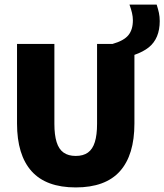

<svg xmlns="http://www.w3.org/2000/svg" viewBox="-20 -821 726 848"><path d="M314.5 6.8Q183.6 6.8 119.4 -64.9Q55.2 -136.7 55.2 -275.4V-627H220.2V-273.9Q220.2 -225.1 230 -193.6Q239.7 -162.1 260.7 -147.2Q281.7 -132.3 314.5 -132.3Q347.7 -132.3 368.4 -147.2Q389.2 -162.1 398.9 -193.6Q408.7 -225.1 408.7 -273.9V-627H573.7V-275.4Q573.7 -136.7 509.8 -64.9Q445.8 6.8 314.5 6.8ZM477.1 -555.7V-627Q526.9 -641.1 546.9 -665.5Q566.9 -689.9 566.9 -731.4Q566.9 -747.1 563 -763.9Q559.1 -780.8 551.8 -800.8H671.9Q678.2 -781.2 681.9 -764.2Q685.5 -747.1 685.5 -728Q685.5 -650.9 637 -611.8Q588.4 -572.8 477.1 -555.7Z"/></svg>

Font: Anaheim ExtraBold
Style: Regular
Weight: 800
Version: Version 2.001